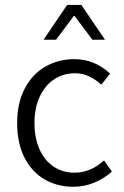

<svg xmlns="http://www.w3.org/2000/svg" viewBox="-20 -731 493 764"><path d="M418 -438 383.3 -394Q358.9 -416 333.3 -427.7Q307.6 -439.5 277.8 -439.5Q231.9 -439.5 195.3 -415.3Q158.7 -391.1 137.9 -346.2Q117.2 -301.3 117.2 -241.7Q117.2 -182.1 137 -137.5Q156.7 -92.8 192.9 -68.4Q229 -43.9 276.4 -43.9Q340.8 -43.9 394 -92.8L425.3 -48.3Q392.6 -19.5 353.8 -3.7Q314.9 12.2 271.5 12.2Q207.5 12.2 156.7 -17.6Q106 -47.4 77.1 -104.5Q48.3 -161.6 48.3 -241.7Q48.3 -322.3 78.9 -379.6Q109.4 -437 161.1 -466.3Q212.9 -495.6 275.4 -495.6Q356.9 -495.6 418 -438ZM303.7 -711.4 397.9 -572.8H347.7L277.3 -667H273.4L203.1 -572.8H153.3L247.1 -711.4Z"/></svg>

Font: Varta
Style: Light
Weight: 300
Designer: Joana Correia, Viktoriya Grabowska, Eben Sorkin
Foundry: Sorkin Type
Version: Version 1.002; ttfautohint (v1.3) -l 8 -r 24 -G 200 -x 12 -H